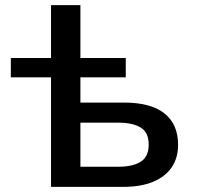

<svg xmlns="http://www.w3.org/2000/svg" viewBox="-20 -725 771 745"><path d="M178 0V-425H22V-500H178V-705H292V-500H468V-425H292V-327H461Q565 -327 618 -285Q671 -243 671 -163Q671 -112 646 -75.5Q621 -39 573.5 -19.5Q526 0 461 0ZM292 -78H439Q495 -78 526 -97.5Q557 -117 557 -164Q557 -211 526 -230Q495 -249 439 -249H292Z"/></svg>

Font: Nunito Sans 6pt SemiBold
Style: Regular
Weight: 600
Version: Version 3.101;gftools[0.9.27]